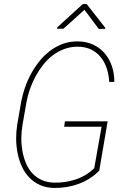

<svg xmlns="http://www.w3.org/2000/svg" viewBox="-20 -927 627 957"><path d="M474.6 -76.2Q430.2 -31.7 371.8 -10.5Q313.5 10.7 251 9.8Q210 9.3 179 -4.9Q147.9 -19 125.5 -42.7Q103 -66.4 88.9 -97.4Q74.7 -128.4 67.9 -162.8Q61 -197.3 60.5 -233.2Q60.1 -269 65.4 -302.7L85.4 -418.9Q91.8 -453.1 104 -489Q116.2 -524.9 134.3 -558.3Q152.3 -591.8 176 -621.3Q199.7 -650.9 228.5 -672.9Q257.3 -694.8 291.5 -707.8Q325.7 -720.7 365.2 -720.7Q409.2 -720.7 443.6 -704.8Q478 -689 501.7 -661.4Q525.4 -633.8 537.8 -596.9Q550.3 -560.1 549.8 -518.6H524.4Q522.5 -554.2 512 -586.2Q501.5 -618.2 481.9 -642.3Q462.4 -666.5 433.6 -680.4Q404.8 -694.3 365.7 -694.3Q330.1 -693.8 299.1 -682.1Q268.1 -670.4 241.9 -650.4Q215.8 -630.4 194.6 -603.3Q173.3 -576.2 157 -545.9Q140.6 -515.6 129.4 -483.2Q118.2 -450.7 112.3 -419.9L91.8 -302.7Q86.9 -272.9 86.4 -240.5Q85.9 -208 91.3 -176.5Q96.7 -145 108.2 -116.5Q119.6 -87.9 138.9 -65.9Q158.2 -43.9 185.8 -30.8Q213.4 -17.6 250.5 -16.6Q306.2 -15.6 357.7 -32.7Q409.2 -49.8 449.7 -88.4L486.3 -295.4H299.8L303.7 -322.3H516.6ZM504.9 -788.1 503.9 -783.2 472.2 -782.7 400.9 -878.4 296.4 -783.7H264.6L265.1 -790.5L392.6 -906.7H412.1Z"/></svg>

Font: Roboto Mono Thin
Style: Italic
Weight: 250
Designer: Google
Version: Version 2.000985; 2015; ttfautohint (v1.3)